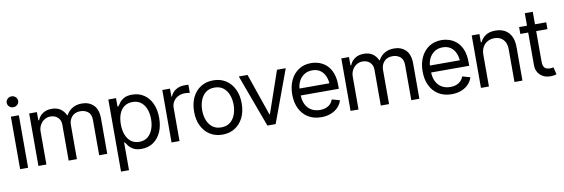

<svg xmlns="http://www.w3.org/2000/svg" viewBox="-63 -1256 5775 1967"><g transform="rotate(-10 2824.5 -273.0)"><path d="M53.7 0V-545.9H136.7V0ZM95.7 -636.7Q71.3 -636.7 53.7 -653.3Q36.1 -669.9 36.1 -693.4Q36.1 -716.8 53.7 -733.4Q71.3 -750 95.7 -750Q120.1 -750 137.7 -733.4Q155.3 -716.8 155.3 -693.4Q155.3 -669.9 137.7 -653.3Q120.1 -636.7 95.7 -636.7Z M244.1 0V-545.9H324.2V-460H332Q349.1 -503.9 387.2 -528.3Q425.3 -552.7 478.5 -552.7Q532.2 -552.7 568.1 -528.3Q604 -503.9 624 -460H629.9Q651.4 -502.4 693.1 -527.6Q734.9 -552.7 793 -552.7Q866.2 -552.7 913.1 -507.1Q960 -461.4 960 -365.2V0H876V-365.2Q876 -425.8 842.8 -451.7Q809.6 -477.5 764.6 -477.5Q707.5 -477.5 676 -442.6Q644.5 -407.7 644.5 -355.5V0H558.6V-374Q558.6 -420.4 528.8 -449Q499 -477.5 451.2 -477.5Q418.5 -477.5 390.1 -460Q361.8 -442.4 344.5 -411.6Q327.1 -380.9 327.1 -340.8V0Z M1067.4 204.1V-545.9H1147.5V-459H1157.2Q1166.5 -473.1 1183.1 -495.4Q1199.7 -517.6 1231 -535.2Q1262.2 -552.7 1315.4 -552.7Q1384.3 -552.7 1436.5 -518.3Q1488.8 -483.9 1518.3 -420.7Q1547.9 -357.4 1547.9 -271.5Q1547.9 -185.1 1518.6 -121.3Q1489.3 -57.6 1437 -22.9Q1384.8 11.7 1316.4 11.7Q1264.2 11.7 1232.4 -6.1Q1200.7 -23.9 1183.6 -46.6Q1166.5 -69.3 1157.2 -84H1150.4V204.1ZM1305.7 -63.5Q1357.9 -63.5 1393.1 -91.6Q1428.2 -119.6 1446 -167Q1463.9 -214.4 1463.9 -272.5Q1463.9 -330.1 1446.3 -376.5Q1428.7 -422.9 1393.8 -450.2Q1358.9 -477.5 1305.7 -477.5Q1254.4 -477.5 1219.7 -451.9Q1185.1 -426.3 1167.2 -380.1Q1149.4 -334 1149.4 -272.5Q1149.4 -210.9 1167.5 -163.8Q1185.5 -116.7 1220.5 -90.1Q1255.4 -63.5 1305.7 -63.5Z M1628.9 0V-545.9H1709V-462.9H1714.8Q1730 -503.4 1769.3 -528.6Q1808.6 -553.7 1857.4 -553.7Q1866.7 -553.7 1880.4 -553.5Q1894 -553.2 1901.4 -552.7V-467.8Q1897 -468.8 1881.8 -470.7Q1866.7 -472.7 1849.6 -472.7Q1810.1 -472.7 1778.8 -456.1Q1747.6 -439.5 1729.7 -410.6Q1711.9 -381.8 1711.9 -344.7V0Z M2158.2 11.7Q2084.5 11.7 2028.8 -23.4Q1973.1 -58.6 1942.1 -122.1Q1911.1 -185.5 1911.1 -269.5Q1911.1 -355 1942.1 -418.7Q1973.1 -482.4 2028.8 -517.6Q2084.5 -552.7 2158.2 -552.7Q2232.4 -552.7 2288.1 -517.6Q2343.8 -482.4 2375 -418.7Q2406.2 -355 2406.2 -269.5Q2406.2 -185.5 2375 -122.1Q2343.8 -58.6 2288.1 -23.4Q2232.4 11.7 2158.2 11.7ZM2158.2 -63.5Q2214.8 -63.5 2251 -92.3Q2287.1 -121.1 2304.7 -168.2Q2322.3 -215.3 2322.3 -269.5Q2322.3 -324.7 2304.7 -372.1Q2287.1 -419.4 2251 -448.5Q2214.8 -477.5 2158.2 -477.5Q2102.5 -477.5 2066.4 -448.5Q2030.3 -419.4 2012.7 -372.1Q1995.1 -324.7 1995.1 -269.5Q1995.1 -215.3 2012.7 -168.2Q2030.3 -121.1 2066.4 -92.3Q2102.5 -63.5 2158.2 -63.5Z M2913.1 -545.9 2711.9 0H2626L2424.8 -545.9H2515.6L2666 -110.4H2671.9L2822.3 -545.9Z M3186.5 11.7Q3107.9 11.7 3050.5 -23.4Q2993.2 -58.6 2962.4 -121.8Q2931.6 -185.1 2931.6 -268.6Q2931.6 -352.5 2961.9 -416.5Q2992.2 -480.5 3047.1 -516.6Q3102.1 -552.7 3175.8 -552.7Q3218.3 -552.7 3260.3 -538.6Q3302.2 -524.4 3336.7 -492.7Q3371.1 -460.9 3391.6 -408.7Q3412.1 -356.4 3412.1 -280.3V-244.1H2991.2V-316.4H3366.7L3328.1 -289.1Q3328.1 -343.8 3311 -386.2Q3293.9 -428.7 3260 -453.1Q3226.1 -477.5 3175.8 -477.5Q3125.5 -477.5 3089.6 -452.9Q3053.7 -428.2 3034.7 -388.7Q3015.6 -349.1 3015.6 -303.7V-255.9Q3015.6 -193.8 3037.1 -150.9Q3058.6 -107.9 3097.2 -85.7Q3135.7 -63.5 3186.5 -63.5Q3219.2 -63.5 3246.1 -73Q3272.9 -82.5 3292.5 -101.8Q3312 -121.1 3322.3 -149.4L3403.3 -126Q3390.6 -85 3360.6 -54Q3330.6 -22.9 3286.1 -5.6Q3241.7 11.7 3186.5 11.7Z M3491.2 0V-545.9H3571.3V-460H3579.1Q3596.2 -503.9 3634.3 -528.3Q3672.4 -552.7 3725.6 -552.7Q3779.3 -552.7 3815.2 -528.3Q3851.1 -503.9 3871.1 -460H3877Q3898.4 -502.4 3940.2 -527.6Q3981.9 -552.7 4040 -552.7Q4113.3 -552.7 4160.2 -507.1Q4207 -461.4 4207 -365.2V0H4123V-365.2Q4123 -425.8 4089.8 -451.7Q4056.6 -477.5 4011.7 -477.5Q3954.6 -477.5 3923.1 -442.6Q3891.6 -407.7 3891.6 -355.5V0H3805.7V-374Q3805.7 -420.4 3775.9 -449Q3746.1 -477.5 3698.2 -477.5Q3665.5 -477.5 3637.2 -460Q3608.9 -442.4 3591.6 -411.6Q3574.2 -380.9 3574.2 -340.8V0Z M4543 11.7Q4464.4 11.7 4407 -23.4Q4349.6 -58.6 4318.8 -121.8Q4288.1 -185.1 4288.1 -268.6Q4288.1 -352.5 4318.4 -416.5Q4348.6 -480.5 4403.6 -516.6Q4458.5 -552.7 4532.2 -552.7Q4574.7 -552.7 4616.7 -538.6Q4658.7 -524.4 4693.1 -492.7Q4727.5 -460.9 4748 -408.7Q4768.6 -356.4 4768.6 -280.3V-244.1H4347.7V-316.4H4723.1L4684.6 -289.1Q4684.6 -343.8 4667.5 -386.2Q4650.4 -428.7 4616.5 -453.1Q4582.5 -477.5 4532.2 -477.5Q4481.9 -477.5 4446 -452.9Q4410.2 -428.2 4391.1 -388.7Q4372.1 -349.1 4372.1 -303.7V-255.9Q4372.1 -193.8 4393.6 -150.9Q4415 -107.9 4453.6 -85.7Q4492.2 -63.5 4543 -63.5Q4575.7 -63.5 4602.5 -73Q4629.4 -82.5 4648.9 -101.8Q4668.5 -121.1 4678.7 -149.4L4759.8 -126Q4747.1 -85 4717 -54Q4687 -22.9 4642.6 -5.6Q4598.1 11.7 4543 11.7Z M4930.7 -328.1V0H4847.7V-545.9H4927.7V-460H4935.5Q4954.6 -502 4993.7 -527.3Q5032.7 -552.7 5094.7 -552.7Q5149.9 -552.7 5191.4 -530.3Q5232.9 -507.8 5256.1 -462.2Q5279.3 -416.5 5279.3 -346.7V0H5196.3V-340.8Q5196.3 -404.8 5162.6 -441.2Q5128.9 -477.5 5070.8 -477.5Q5030.8 -477.5 4999 -460Q4967.3 -442.4 4949 -409.2Q4930.7 -376 4930.7 -328.1Z M5623 -545.9V-474.6H5340.8V-545.9ZM5422.9 -675.8H5505.9V-156.2Q5505.9 -113.8 5523.4 -94Q5541 -74.2 5579.1 -74.2Q5587.4 -74.2 5596.4 -75.2Q5605.5 -76.2 5616.2 -78.1L5633.8 -2.9Q5622.1 1.5 5605.2 4.2Q5588.4 6.8 5571.3 6.8Q5505.4 6.8 5464.1 -32.2Q5422.9 -71.3 5422.9 -133.8Z"/></g></svg>

Font: Inter Tight
Style: Regular
Weight: 400
Designer: Rasmus Andersson
Foundry: rsms
Version: Version 3.002